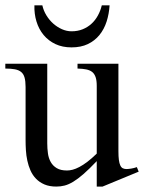

<svg xmlns="http://www.w3.org/2000/svg" viewBox="-20 -687 541 722"><path d="M365.7 14.6H343.8V-81.1Q315.4 -51.3 294.2 -32.7Q272.9 -14.2 255.6 -3.7Q238.3 6.8 223.1 10.7Q208 14.6 191.9 14.6Q166 14.6 147.2 6.6Q128.4 -1.5 115.5 -14.9Q102.5 -28.3 94.7 -45.9Q86.9 -63.5 82.8 -82.8Q78.6 -102.1 77.4 -122.1Q76.2 -142.1 76.2 -159.7V-359.9Q76.2 -381.8 72.3 -395.5Q68.4 -409.2 59.3 -416.5Q50.3 -423.8 35.6 -426.5Q21 -429.2 0 -429.2V-447.3H157.7V-147.9Q157.7 -128.9 160.2 -110.6Q162.6 -92.3 170.7 -77.9Q178.7 -63.5 193.4 -54.7Q208 -45.9 231.9 -45.9Q241.7 -45.9 253.2 -48.8Q264.6 -51.8 278.6 -59.1Q292.5 -66.4 308.6 -78.6Q324.7 -90.8 343.8 -109.4V-363.8Q343.8 -384.3 339.6 -396.7Q335.4 -409.2 326.7 -416.3Q317.9 -423.3 304.2 -426Q290.5 -428.7 271.5 -429.2V-447.3H425.3V-118.7Q425.3 -98.6 427 -85.7Q428.7 -72.8 432.4 -64.9Q436 -57.1 441.9 -54.2Q447.8 -51.3 455.6 -51.3Q462.4 -51.3 473.1 -53Q483.9 -54.7 494.6 -58.6L501.5 -41.5ZM392.1 -667Q390.1 -634.8 380.9 -606Q371.6 -577.1 354 -555.4Q336.4 -533.7 310.3 -521.2Q284.2 -508.8 249 -508.8Q214.8 -508.8 188.5 -521.2Q162.1 -533.7 144 -555.4Q126 -577.1 117.2 -606Q108.4 -634.8 109.4 -667H139.2Q143.6 -647 154.5 -629.2Q165.5 -611.3 180.4 -598.1Q195.3 -585 213.1 -577.1Q231 -569.3 249 -569.3Q272 -569.3 290.8 -576.9Q309.6 -584.5 324 -597.7Q338.4 -610.8 348.1 -628.7Q357.9 -646.5 362.8 -667Z"/></svg>

Font: Doulos SIL APac
Style: Regular
Weight: 400
Designer: Walt Agee, Victor Gaultney, Peter Martin, Debbi Hosken, Becca Hirsbrunner
Foundry: SIL International
Version: Version 5.000